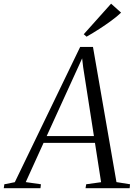

<svg xmlns="http://www.w3.org/2000/svg" viewBox="-81 -998 724 1018"><path d="M-61 0 -58 -21 -2.5 -32 344 -749H412L536.5 -32.5L608.5 -21L606.5 0H372.5L376 -21L455 -32L422.5 -240.5H150L55.5 -32.5L136 -21L133.5 0ZM166.5 -276.5H417L360 -641.5L354.5 -688.5L333.5 -642.5ZM378 -803.5 363 -816.5 508 -978.5 561 -931Q539.5 -910.5 509.5 -888.5Q479.5 -866.5 445.5 -844.5Q411.5 -822.5 378 -803.5Z"/></svg>

Font: Merriweather 120pt Light
Style: Italic
Weight: 300
Italic angle: -7.8°
Version: Version 2.101